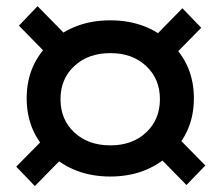

<svg xmlns="http://www.w3.org/2000/svg" viewBox="-20 -673 726 629"><path d="M178.2 -348.1Q178.2 -414.6 223.6 -456.8Q269 -499 341.8 -499Q413.6 -499 458.7 -456.8Q503.9 -414.6 503.9 -348.1Q503.9 -281.2 458.7 -239Q413.6 -196.8 341.8 -196.8Q269 -196.8 223.6 -239Q178.2 -281.2 178.2 -348.1ZM67.4 -351.1Q67.4 -240.2 145.5 -167.5Q223.6 -94.7 341.3 -94.7Q458.5 -94.7 536.9 -167.5Q615.2 -240.2 615.2 -351.1Q615.2 -461.9 536.9 -534.2Q458.5 -606.4 341.3 -606.4Q223.6 -606.4 145.5 -534.2Q67.4 -461.9 67.4 -351.1ZM639.2 -582 577.6 -646 475.6 -542 537.1 -478ZM196.3 -167.5 135.3 -230.5 33.2 -127 94.2 -63.5ZM590.8 -66.9 652.8 -130.9 550.8 -234.4 488.8 -170.9ZM144 -484.9 205.1 -548.8 103 -652.8 42 -588.9Z"/></svg>

Font: Roboto Flex
Style: wght 600 wdth 140 opsz 13.0 GRAD 0.00 slnt 0.00 XTRA 468 XOPQ 96 YOPQ 79 YTLC 514 YTUC 712 YTAS 750 YTDE -203.00 YTFI 738
Weight: 600
Width: 8
Designer: Berlow after Robertson
Foundry: Google
Version: Version 3.100